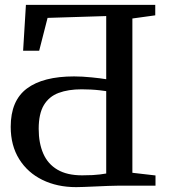

<svg xmlns="http://www.w3.org/2000/svg" viewBox="-20 -763 694 789"><path d="M293 6Q215 6 154.2 -23.8Q93.5 -53.5 58.8 -109.2Q24 -165 24 -242Q24 -349.5 90.5 -399.2Q157 -449 284.5 -449Q300.5 -449 319.2 -448Q338 -447 356.8 -445Q375.5 -443 391 -441.2Q406.5 -439.5 416.5 -437.5V-697L175.5 -689.5L141 -554.5H75L86.5 -743H618V-700L524 -687V-53L619 -42V0H466Q449 0 424.2 1Q399.5 2 373.2 3.2Q347 4.5 325.2 5.2Q303.5 6 293 6ZM317.5 -42.5Q343 -42.5 360.5 -43.5Q378 -44.5 391.2 -46.2Q404.5 -48 416.5 -50V-388.5Q406.5 -390 389.8 -392Q373 -394 353.2 -395Q333.5 -396 315.5 -396Q260.5 -396 221 -381.2Q181.5 -366.5 160.2 -331Q139 -295.5 139 -233.5Q139 -175 157.8 -132Q176.5 -89 216 -65.8Q255.5 -42.5 317.5 -42.5Z"/></svg>

Font: Merriweather 48pt
Style: Regular
Weight: 400
Version: Version 2.100